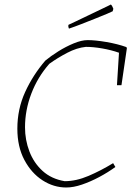

<svg xmlns="http://www.w3.org/2000/svg" viewBox="-20 -825 583 852"><path d="M274 7Q218 7 168.5 -25Q119 -57 88 -115.5Q57 -174 57 -254Q57 -341 91.5 -416.5Q126 -492 181 -556Q205 -576 238.5 -597Q272 -618 307 -632.5Q342 -647 369 -647Q403 -647 452.5 -638.5Q502 -630 541 -616L543 -611L519 -447H499L508 -591Q474 -603 434 -610Q394 -617 361 -617Q321 -613 278 -590.5Q235 -568 199 -542Q147 -483 119 -409.5Q91 -336 91 -260Q91 -204 110.5 -153Q130 -102 169 -66.5Q208 -31 267 -21Q318 -21 373 -44.5Q428 -68 482 -101L492 -84Q459 -60 420.5 -39.5Q382 -19 344 -6Q306 7 274 7ZM286 -698Q283 -705 283 -710L284 -715L314 -729L458 -798L472 -805Q478 -800 483 -786L480 -775Q477 -773 455.5 -764Q434 -755 404 -743Q374 -731 342 -718.5Q310 -706 286 -698Z"/></svg>

Font: Labrada ExtraLight
Style: Italic
Weight: 200
Italic angle: -7°
Designer: Mercedes Jáuregui
Foundry: Omnibus-Type Team
Version: Version 1.000; ttfautohint (v1.8.4.7-5d5b)